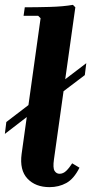

<svg xmlns="http://www.w3.org/2000/svg" viewBox="-33 -760 375 790"><path d="M264 -88 294 -70Q271 -24 240 -7Q209 10 171 10Q113 10 80 -25Q47 -60 56 -127L134 -685L124 -695H64L69 -730Q116 -730 171.5 -731.5Q227 -733 267 -740L277 -730L189 -104Q184 -69 191.5 -57Q199 -45 212 -45Q227 -45 239.5 -57Q252 -69 264 -88ZM158 -375 322 -500 316 -451 151 -326ZM152 -336 -13 -209 -7 -258 159 -385Z"/></svg>

Font: Brygada 1918
Style: Italic
Weight: 400
Italic angle: -8°
Designer: Mateusz Machalski | Borys Kosmynka | Przemek Hoffer
Foundry: NIEPODLEGLA 2018
Version: Version 3.006